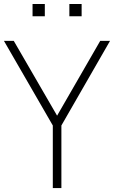

<svg xmlns="http://www.w3.org/2000/svg" viewBox="-20 -958 581 978"><path d="M145.8 -937.5V-875H208.3V-937.5ZM333.3 -937.5V-875H395.8V-937.5ZM490.6 -750 270.8 -368.8 50 -750H0L249 -318.8V0H292.7V-318.8L540.6 -750Z"/></svg>

Font: Manrope Thin
Style: Regular
Weight: 100
Width: 4
Designer: Michael Sharanda
Foundry: Michael Sharanda
Version: Version 2.000;PS 002.000;hotconv 1.0.88;makeotf.lib2.5.64775